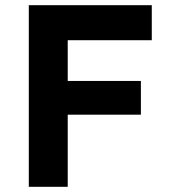

<svg xmlns="http://www.w3.org/2000/svg" viewBox="-20 -720 653 740"><path d="M91 0V-700H241V0ZM160 -278V-408H523V-278ZM160 -565V-700H565V-565Z"/></svg>

Font: Readex Pro SemiBold
Style: Regular
Weight: 600
Designer: Bonnie Shaver-Troup, Thomas Jockin
Foundry: Lexend
Version: Version 1.204